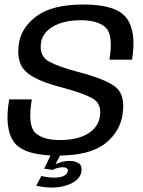

<svg xmlns="http://www.w3.org/2000/svg" viewBox="-20 -701 649 870"><path d="M216 148.9Q238.8 148.9 261.1 144.3Q283.5 139.7 302.3 130.7Q321.1 121.7 333.5 108Q346 94.2 348.8 76.4Q353.2 51.5 337.9 39.9Q322.6 28.2 295.5 28.2Q273.9 28.2 253.7 34.4Q233.5 40.6 222.9 48.9L218.1 68.9Q228 63.8 240.4 60.3Q252.8 56.9 263.4 56.9Q276 56.9 282.6 61.3Q289.3 65.6 287.2 75.5Q284.8 88.2 268.8 96Q252.8 103.8 224.5 103.8Q207.3 103.8 192.5 101.4Q177.7 99.1 167.1 96.5L144.3 140.7Q160.4 144.2 178.9 146.6Q197.5 148.9 216 148.9ZM218.1 68.9 253.7 0.5H210.2L180.4 63.2ZM240.9 4.1Q387.9 4.1 457.2 -51.3Q526.4 -106.7 536 -187.3Q547.5 -271.9 503.4 -307Q459.3 -342.1 336.5 -374.4Q246.5 -397.5 201.9 -422.4Q157.3 -447.4 165.6 -506.2Q172.1 -552.8 220.7 -581Q269.3 -609.3 346.9 -609.3Q423.5 -609.3 458.8 -576.2Q494.1 -543 475.9 -430.5H578.3Q599.4 -558.2 553.2 -619.4Q507.1 -680.6 359.2 -680.6Q214.5 -680.6 143.2 -626.1Q71.9 -571.6 64.4 -494.4Q54.8 -415.5 98.2 -375.5Q141.7 -335.4 261 -304.6Q349.4 -281.3 395.7 -257.3Q442 -233.3 432.7 -173.7Q425.1 -123.6 377.6 -95Q330.1 -66.4 251.9 -66.4Q173.2 -66.4 139 -100.3Q104.9 -134.1 124 -250.5H21.6Q-1.3 -115.7 44.5 -55.8Q90.4 4.1 240.9 4.1Z"/></svg>

Font: Anybody Thin
Style: Italic
Weight: 100
Italic angle: -10°
Designer: Tyler Finck
Foundry: Etcetera Type Company
Version: Version 1.114;gftools[0.9.25]